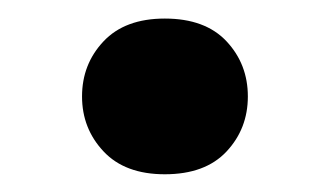

<svg xmlns="http://www.w3.org/2000/svg" viewBox="-20 -551 364 209"><path d="M69.3 -446Q69.3 -411.1 92.7 -386.2Q116 -361.3 159.4 -361.3Q203.4 -361.3 226.6 -386.1Q249.8 -410.9 249.8 -446Q249.8 -481.2 226.6 -506Q203.4 -530.8 159.4 -530.8Q116 -530.8 92.7 -506Q69.3 -481.2 69.3 -446Z"/></svg>

Font: Roboto Flex
Style: Regular
Weight: 400
Designer: Berlow after Robertson
Foundry: Google
Version: Version 3.200;gftools[0.9.32]